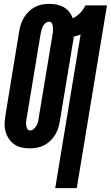

<svg xmlns="http://www.w3.org/2000/svg" viewBox="-20 -763 576 998"><path d="M267 215 399 -584Q391 -580 382 -577.5Q373 -575 364 -573L291 -133Q288 -115 282.5 -97Q277 -79 266.5 -62Q256 -45 241.5 -31Q227 -17 209.5 -8Q192 1 173 4.5Q154 8 135 8Q113 8 92 3.5Q71 -1 54 -13Q37 -25 25.5 -42.5Q14 -60 8.5 -80.5Q3 -101 4 -123Q5 -145 9 -168L80 -602Q83 -620 89 -638Q95 -656 105.5 -673Q116 -690 130.5 -704Q145 -718 162.5 -727Q180 -736 199 -739.5Q218 -743 236 -743Q256 -743 275.5 -739Q295 -735 311.5 -725.5Q328 -716 340 -701Q352 -686 358 -668Q380 -678 397 -696Q414 -714 424 -735H536L379 215ZM136 -85Q146 -85 154.5 -92Q163 -99 168.5 -108.5Q174 -118 177 -128Q180 -138 181 -149L253 -583Q255 -592 255.5 -602Q256 -612 255 -622Q254 -632 250 -641Q246 -650 236 -650Q225 -650 216.5 -643Q208 -636 203 -626.5Q198 -617 195.5 -607Q193 -597 191 -586L119 -152Q117 -143 116 -133Q115 -123 116 -113Q117 -103 121.5 -94Q126 -85 136 -85Z"/></svg>

Font: Iosevka Term Curly Heavy
Style: Italic
Weight: 900
Italic angle: -9°
Designer: Belleve Invis
Foundry: Belleve Invis
Version: Version 32.3.0